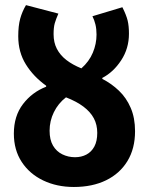

<svg xmlns="http://www.w3.org/2000/svg" viewBox="-20 -733 593 765"><path d="M279.2 -106.6Q304.2 -106.6 324.2 -117.1Q344.3 -127.6 355.9 -149.1Q367.5 -170.7 367.5 -203.7Q367.5 -236 354 -261.4Q340.6 -286.8 312.8 -307.9Q285 -328.9 242.9 -345.2Q211.7 -321 194.7 -286.1Q177.6 -251.2 177.6 -212.2Q177.6 -176.1 191.2 -152.8Q204.8 -129.6 228.3 -118.1Q251.7 -106.6 279.2 -106.6ZM274.2 12Q206.5 12 152.1 -14Q97.8 -40 66.5 -87.8Q35.2 -135.6 35.2 -200.7Q35.2 -270.6 71.5 -318.2Q107.9 -365.8 163.9 -387.5V-391.5Q113.4 -427.6 83.1 -476.4Q52.7 -525.2 52.7 -588.4Q52.7 -630.1 60.4 -658.3Q68.1 -686.5 83.5 -712.6L212.6 -678.8Q202.9 -656.7 198.2 -640.4Q193.5 -624.1 193.5 -596.9Q193.5 -563.4 206.7 -538.2Q219.9 -513 244.4 -493.9Q269 -474.9 304.2 -460.6Q335.2 -487.9 349.9 -523.1Q364.6 -558.3 364.6 -595.2Q364.6 -617.3 360.3 -635.3Q356 -653.3 348.3 -668.3L467.6 -704.2Q483.3 -672.9 488.6 -651.1Q493.8 -629.4 493.8 -598.8Q493.8 -539.9 462.8 -492.7Q431.9 -445.5 387.7 -422.6V-418.6Q424.3 -400 453.9 -371.6Q483.6 -343.3 500.8 -303.2Q518.1 -263.1 518.1 -210.3Q518.1 -141 487.7 -91.1Q457.3 -41.3 402.5 -14.6Q347.8 12 274.2 12Z"/></svg>

Font: SourceSans3VF
Style: Regular
Weight: 200
Designer: Paul D. Hunt
Foundry: Adobe
Version: Version 3.052;hotconv 1.1.0;makeotfexe 2.6.0